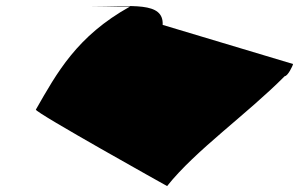

<svg xmlns="http://www.w3.org/2000/svg" viewBox="-20 -642 1009 648"><path d="M101 -272C99 -262 544 -14 544 -14C640 -135 813 -256 941 -385C951 -385 968 -419 969 -426L529 -558C533 -638 425 -620 286 -620H419C239 -520 172 -396 101 -272Z"/></svg>

Font: Ampere
Style: SCUltExtIta
Weight: 400
Version: Version 1